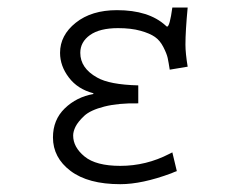

<svg xmlns="http://www.w3.org/2000/svg" viewBox="-20 -466 626 501"><path d="M429.7 -446.3H469.7Q463.9 -384.8 463.9 -349.6Q463.9 -327.1 469.7 -292L422.9 -284.2Q419.9 -303.7 417.5 -314.9Q415 -326.2 406.2 -343.3Q397.5 -360.4 384.3 -369.6Q371.1 -378.9 346.7 -385.7Q322.3 -392.6 288.1 -392.6Q240.2 -392.6 214.8 -374.5Q189.5 -356.4 189.5 -328.1Q189.5 -288.1 233.4 -263.7Q265.6 -245.1 340.8 -243.2V-196.3Q289.1 -197.3 252.4 -188Q215.8 -178.7 199.7 -163.6Q183.6 -148.4 177.2 -135.7Q170.9 -123 170.9 -112.3Q170.9 -82 200.7 -57.6Q230.5 -33.2 293.9 -33.2Q361.3 -33.2 421.9 -64.5L429.7 -68.4L441.4 -19.5Q435.5 -17.6 426.8 -13.7Q350.6 14.6 293.9 14.6Q210 14.6 164.1 -20Q118.2 -54.7 118.2 -107.4Q118.2 -153.3 148.9 -183.1Q179.7 -212.9 223.6 -220.7V-222.7Q182.6 -233.4 159.7 -263.7Q136.7 -293.9 136.7 -328.1Q136.7 -374 177.7 -406.7Q218.8 -439.5 285.2 -439.5Q368.2 -439.5 412.1 -399.4Q415 -396.5 416 -396.5Q422.9 -396.5 429.7 -446.3Z"/></svg>

Font: Thabit
Style: Regular
Weight: 500
Designer: Regenerated by Nadim Shaikli
Foundry: MAK Alagha
Version: 0.01